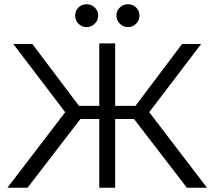

<svg xmlns="http://www.w3.org/2000/svg" viewBox="-20 -887 1013 907"><path d="M389 -759Q366 -759 350.5 -775Q335 -791 335 -814Q335 -836 350.5 -851.5Q366 -867 389 -867Q411 -867 427.5 -851.5Q444 -836 444 -813Q444 -791 427.5 -775Q411 -759 389 -759ZM585 -759Q562 -759 546 -775Q530 -791 530 -814Q530 -836 546 -851.5Q562 -867 585 -867Q607 -867 623 -851.5Q639 -836 639 -813Q639 -791 623 -775Q607 -759 585 -759ZM15 0 288 -357 43 -679H133L353 -387H449V-682H524V-387H620L840 -679H930L685 -357L958 0H863L613 -325H524V0H449V-325H360L110 0Z"/></svg>

Font: Didact Gothic
Style: Regular
Weight: 400
Designer: Daniel Johnson
Foundry: Daniel Johnson
Version: Version 2.101;PS 002.101;hotconv 1.0.88;makeotf.lib2.5.64775